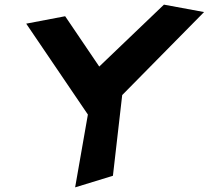

<svg xmlns="http://www.w3.org/2000/svg" viewBox="-20 -840 900 828"><path d="M93 -738 359 -346 304 -32 467 -82 507 -430 860 -788 687 -820 408 -553 261 -770Z"/></svg>

Font: Ember
Style: Ita
Weight: 400
Designer: Stig
Foundry: Cannot Into Space Fonts
Version: Version 0.127